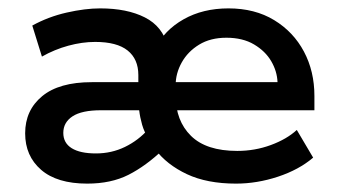

<svg xmlns="http://www.w3.org/2000/svg" viewBox="-20 -428 806 458"><path d="M188 10Q116 10 78 -23Q40 -56 40 -110Q40 -165 80.5 -198.5Q121 -232 199 -232H327L310 -204V-249Q310 -287 284.5 -307.5Q259 -328 207 -328Q176 -328 143 -319Q110 -310 80 -293L57 -367Q95 -388 139 -398Q183 -408 219 -408Q283 -408 325.5 -386.5Q368 -365 380 -318L350 -312Q372 -356 418 -382Q464 -408 525 -408Q588 -408 634 -380Q680 -352 705 -305Q730 -258 730 -199V-165H361V-232H642Q641 -258 627 -282Q613 -306 586 -322Q559 -338 520 -338Q482 -338 455 -321.5Q428 -305 413.5 -279Q399 -253 399 -225V-200Q399 -140 435.5 -104Q472 -68 546 -68Q588 -68 626 -82Q664 -96 688 -118L727 -52Q693 -23 643 -6.5Q593 10 543 10Q474 10 426 -12.5Q378 -35 350 -72H370Q328 -32 286.5 -11Q245 10 188 10ZM209 -62Q246 -62 278 -77.5Q310 -93 334 -120V-98Q324 -113 319 -130.5Q314 -148 312 -165H221Q175 -165 153 -150.5Q131 -136 131 -111Q131 -87 151 -74.5Q171 -62 209 -62Z"/></svg>

Font: Rokkitt SemiBold Medium
Style: Regular
Weight: 500
Version: Version 3.103